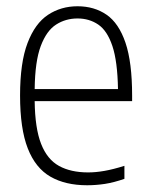

<svg xmlns="http://www.w3.org/2000/svg" viewBox="-20 -568 468 598"><path d="M251.5 9Q183.5 9 137 -17.8Q90.5 -44.5 66.5 -105.8Q42.5 -167 42.5 -270.5Q42.5 -373 65.8 -434Q89 -495 129.5 -521.8Q170 -548.5 221.5 -548.5Q273.5 -548.5 311.8 -522.2Q350 -496 370.8 -435Q391.5 -374 391.5 -270V-253H88Q89 -168.5 108 -120Q127 -71.5 163.8 -51.2Q200.5 -31 254.5 -31Q278.5 -31 305.5 -35.8Q332.5 -40.5 367.5 -51.5V-11Q334.5 0.5 306.5 4.8Q278.5 9 251.5 9ZM221.5 -510.5Q184.5 -510.5 154.8 -491.5Q125 -472.5 107 -424.8Q89 -377 88 -290.5H347.5Q346 -377 330 -424.8Q314 -472.5 286 -491.5Q258 -510.5 221.5 -510.5Z"/></svg>

Font: Encode Sans Condensed ExtraLight
Style: Regular
Weight: 200
Width: 3
Designer: Multiple Designers
Foundry: Impallari Type
Version: Version 3.000; ttfautohint (v1.8.3) -l 8 -r 50 -G 200 -x 14 